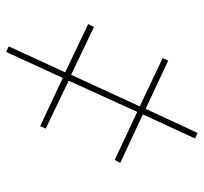

<svg xmlns="http://www.w3.org/2000/svg" viewBox="-39 -626 659 621"><g transform="rotate(-90 290.5 -315.5)"><path d="M171 -6 249 -174 405 -101 413 -119 257 -193 359 -415 514 -341 523 -360 367 -434 451 -617 433 -625 349 -442 193 -515 185 -497 340 -423 239 -201 84 -274 74 -256 231 -183 153 -14Z"/></g></svg>

Font: Noto Serif Display SemiCondensed Black
Style: Italic
Weight: 900
Width: 4
Italic angle: -12°
Designer: Monotype Design Team
Foundry: Monotype Imaging Inc.
Version: Version 2.009